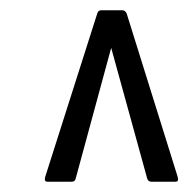

<svg xmlns="http://www.w3.org/2000/svg" viewBox="-20 -703 366 373"><path d="M72 -350Q65 -350 68 -360L169 -677Q171 -683 176 -683H218Q223 -683 226 -677L325 -360Q328 -350 321 -350H274Q268 -350 266 -356L196 -610L127 -356Q126 -350 119 -350Z"/></svg>

Font: Sofia Sans Extra Condensed
Style: Italic
Weight: 400
Italic angle: -9°
Designer: Botio Nikoltchev, Ani Petrova
Foundry: lettersoup
Version: Version 4.101; ttfautohint (v1.8.4.7-5d5b)